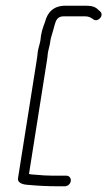

<svg xmlns="http://www.w3.org/2000/svg" viewBox="-20 -572 375 671"><path d="M111.8 -390C111.3 -381 109.8 -371 108.2 -361L42.9 51C40.5 66 57.4 73 77.3 74C108.8 77 144.5 79 181.5 79H206.5C216.5 79 225.8 71 227.3 61C228.9 51 222.3 42 212.3 42H187.3C169.3 42 151.3 42 134.5 41L108.8 39C97 38 89 38 81.3 36L143.5 -357C145.1 -367 146.6 -376 147 -385C149.5 -401 154.6 -414 156.1 -430C158.2 -443 163.1 -455 165.8 -466L170.7 -484C175 -499 179.6 -515 202.6 -515H275.6C290.6 -515 295.9 -511 304.1 -506C319.8 -491 344.7 -516 331.1 -531L323.2 -538C313.8 -548 300.4 -552 281.4 -552H208.4C165.4 -552 145.5 -527 137.6 -496C129.1 -474 123.2 -456 121.3 -431C119.4 -419 114.1 -405 111.8 -390Z"/></svg>

Font: CiSf OpenHand
Style: SquObl
Weight: 400
Foundry: Cannot Into Space Fonts
Version: Version 0.7892